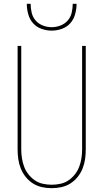

<svg xmlns="http://www.w3.org/2000/svg" viewBox="-20 -975 540 1003"><path d="M250 8Q224 8 199 2.5Q174 -3 152.5 -16.5Q131 -30 114.5 -50.5Q98 -71 88.5 -95Q79 -119 75.5 -144Q72 -169 72 -195V-735H91V-195Q91 -172 94.5 -149Q98 -126 106 -104.5Q114 -83 128.5 -64.5Q143 -46 162 -33Q181 -20 204 -15Q227 -10 250 -10Q273 -10 296 -15Q319 -20 338 -33Q357 -46 371.5 -64.5Q386 -83 394 -104.5Q402 -126 405.5 -149Q409 -172 409 -195V-735H428V-195Q428 -169 424.5 -144Q421 -119 411.5 -95Q402 -71 385.5 -50.5Q369 -30 347.5 -16.5Q326 -3 301 2.5Q276 8 250 8ZM250 -815Q223 -815 196.5 -824.5Q170 -834 152.5 -854Q135 -874 127.5 -901Q120 -928 120 -955H140Q140 -932 145.5 -908.5Q151 -885 166.5 -867.5Q182 -850 204.5 -841.5Q227 -833 250 -833Q273 -833 295.5 -841.5Q318 -850 333.5 -867.5Q349 -885 354.5 -908.5Q360 -932 360 -955H380Q380 -928 372.5 -901Q365 -874 347.5 -854Q330 -834 303.5 -824.5Q277 -815 250 -815Z"/></svg>

Font: Iosevka SS04 Thin
Style: Regular
Weight: 100
Monospace: yes
Designer: Belleve Invis
Foundry: Belleve Invis
Version: Version 19.0.0; ttfautohint (v1.8.4)